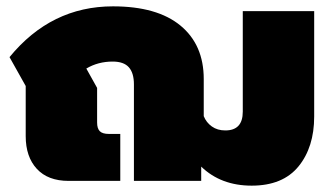

<svg xmlns="http://www.w3.org/2000/svg" viewBox="-20 -570 1045 605"><path d="M614 -45V0H402V-304Q402 -340 386 -358Q370 -376 335 -376Q289 -376 252 -354L286 -293V-184Q286 -165 294.5 -156.5Q303 -148 323 -148H359V0H196Q131 0 96 -38Q61 -76 61 -141V-299L10 -390Q141 -550 336 -550Q475 -550 548.5 -489.5Q622 -429 622 -321V-204Q630 -184 647.5 -171.5Q665 -159 690 -159Q745 -159 745 -218V-535H970V-203Q970 -106 920.5 -45.5Q871 15 773 15Q676 15 614 -45Z"/></svg>

Font: Prompt Black
Style: Regular
Weight: 900
Designer: Katatrad Team
Foundry: CadsonDemak
Version: Version 1.000